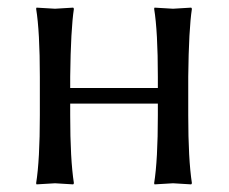

<svg xmlns="http://www.w3.org/2000/svg" viewBox="-20 -483 603 506"><path d="M396 -280.8Q396 -399.9 386.2 -460L387.2 -462.9Q389.2 -462.9 436 -460Q436 -460 483.9 -462.9L485.8 -460Q477.5 -405.8 476.1 -280.8V-179.2Q476.1 -63 485.8 0L483.9 2.9Q481.9 2.9 436 0Q436 0 387.2 2.9L386.2 0Q396 -61 396 -179.2V-210H165V-179.2Q165 -63 174.8 0L172.9 2.9Q170.9 2.9 125 0Q125 0 76.2 2.9L75.2 0Q85 -61 85 -179.2V-280.8Q85 -399.9 75.2 -460L76.2 -462.9Q78.1 -462.9 125 -460Q125 -460 172.9 -462.9L174.8 -460Q166.5 -405.8 165 -280.8V-251H396Z"/></svg>

Font: Linux Biolinum Capitals O
Style: Small Caps
Weight: 400
Designer: Philipp H. Poll
Foundry: Philipp H. Poll
Version: Version 1.0.4